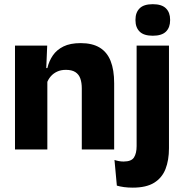

<svg xmlns="http://www.w3.org/2000/svg" viewBox="-20 -707 870 908"><path d="M366.8 0V-288.8Q366.8 -315.9 359.9 -335.6Q352.9 -355.4 336.4 -366Q319.9 -376.7 291.5 -376.7Q267.9 -376.7 249.9 -368.2Q231.9 -359.8 219.8 -345.6Q207.7 -331.4 201.4 -313.5L177.8 -385H204Q211.8 -418.5 230.1 -445.1Q248.4 -471.7 280.3 -487.4Q312.3 -503.1 361.4 -503.1Q416.4 -503.1 451.4 -481.9Q486.4 -460.7 503.1 -418.7Q519.9 -376.6 519.9 -313.3V0ZM50.9 0V-491.4H203.2L198.1 -368.6L203.9 -354.2V0ZM626.1 -82.2V-491.4H779.1V-82.2ZM702.6 -538Q660 -538 640.4 -557.6Q620.7 -577.3 620.7 -610.9V-614.3Q620.7 -648 640.4 -667.6Q660 -687.2 702.6 -687.2Q744.9 -687.2 764.7 -667.6Q784.5 -648 784.5 -614.3V-610.9Q784.5 -576.8 764.7 -557.4Q744.9 -538 702.6 -538ZM607.8 180.4Q585.6 180.4 566.2 177.8Q546.8 175.1 532.6 170.8L521.4 49.5Q531.6 52.9 542.4 54.9Q553.2 56.9 564.5 56.9Q601.6 56.9 613.8 37.3Q626.1 17.8 626.1 -16.3V-111.3H779.1V-6.1Q779.1 50.3 762.8 92.1Q746.5 133.9 709.1 157.2Q671.7 180.4 607.8 180.4Z"/></svg>

Font: Anek Latin Medium
Style: Regular
Weight: 500
Designer: Yesha Goshar
Foundry: Ek Type
Version: Version 1.003